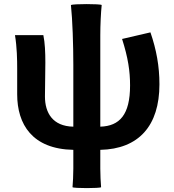

<svg xmlns="http://www.w3.org/2000/svg" viewBox="-20 -736 873 961"><path d="M482 -406V-559C482 -611 485 -673 489 -711C482 -717 347 -717 335 -711C343 -636 347 -511 347 -411V-102C243 -104 205 -172 205 -253C205 -293 207 -374 207 -423C207 -475 205 -521 197 -560H126H55C65 -499 66 -437 66 -393V-264C66 -114 141 10 347 14V108C347 139 345 178 343 201C347 207 482 207 486 201C484 178 482 139 482 108V14C674 10 778 -106 778 -314C778 -404 763 -487 733 -574L591 -541C621 -447 631 -380 631 -308C631 -162 579 -105 482 -102Z"/></svg>

Font: GenSekiGothic2 TW B
Style: Regular
Weight: 700
Version: Version 2.100;PS 2.1;hotconv 16.6.51;makeotf.lib2.5.65220 DE